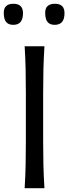

<svg xmlns="http://www.w3.org/2000/svg" viewBox="-35 -994 361 1014"><path d="M95.2 0Q99.1 -62.5 100.3 -120.6Q101.6 -178.7 101.6 -248V-499.5Q101.6 -569.8 100.3 -627.9Q99.1 -686 95.2 -749.5H199.7Q195.8 -686 194.3 -627.9Q192.9 -569.8 192.9 -499.5V-248Q192.9 -178.7 194.3 -120.6Q195.8 -62.5 199.7 0ZM253.9 -862.8Q228.5 -862.8 216.1 -877.9Q203.6 -893.1 203.6 -926.8Q203.6 -974.1 255.4 -974.1Q305.7 -974.1 305.7 -924.3Q305.7 -862.8 253.9 -862.8ZM35.2 -862.8Q9.8 -862.8 -2.7 -877.9Q-15.1 -893.1 -15.1 -926.8Q-15.1 -974.1 36.1 -974.1Q86.4 -974.1 86.4 -924.3Q86.4 -862.8 35.2 -862.8Z"/></svg>

Font: Pinar-DS2-FD Regular
Style: Regular
Weight: 400
Designer: Amin Abedi
Version: Version 2.000